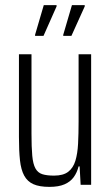

<svg xmlns="http://www.w3.org/2000/svg" viewBox="-20 -722 434 750"><path d="M173 8Q134 8 110.5 -2.5Q87 -13 74.5 -36Q62 -59 58 -96Q54 -133 54 -187V-510H103V-200Q103 -147 106 -114Q109 -81 118.5 -64Q128 -47 145.5 -41.5Q163 -36 191 -36Q227 -36 246.5 -51Q266 -66 274.5 -94Q283 -122 285 -161Q287 -200 287 -247V-510H336V0H295L291 -72H287Q281 -48 268 -30Q255 -12 232 -2Q209 8 173 8ZM117 -582V-586L151 -702H201V-697L150 -582ZM227 -582V-586L261 -702H311V-697L259 -582Z"/></svg>

Font: Saira ExtraCondensed Light
Style: Regular
Weight: 300
Width: 2
Designer: Hector Gatti with collaboration of the Omnibus-Type team
Foundry: Omnibus-Type
Version: Version 1.101